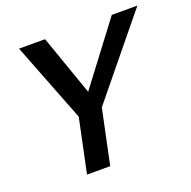

<svg xmlns="http://www.w3.org/2000/svg" viewBox="-119 -778 892 895"><g transform="rotate(-20 327.0 -330.0)"><path d="M67 -660H196L301 -361L527 -660H654L336 -271L279 0H164L220 -267Z"/></g></svg>

Font: Quattrocento Sans
Style: Bold Italic
Weight: 700
Designer: Pablo Impallari
Foundry: Pablo Impallari, Igino Marini, Brenda Gallo
Version: Version 2.000